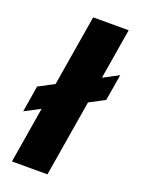

<svg xmlns="http://www.w3.org/2000/svg" viewBox="-163 -792 631 856"><g transform="rotate(20 153.0 -364.0)"><path d="M294.9 -727.5 174.3 0H5.9L126.5 -727.5ZM-23.4 -227.1 -2.9 -352.1 328.1 -526.4 307.1 -401.4Z"/></g></svg>

Font: Inter 28pt ExtraBold
Style: Italic
Weight: 800
Italic angle: -9.3988°
Designer: Rasmus Andersson
Foundry: rsms
Version: Version 4.001;git-66647c0bb